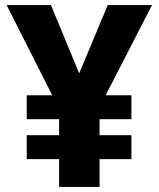

<svg xmlns="http://www.w3.org/2000/svg" viewBox="-20 -734 623 754"><path d="M291 -446 180 -714H6L185 -360H85V-266H212V-203H85V-109H212V0H371V-109H496V-203H371V-266H496V-360H395L577 -714H403Z"/></svg>

Font: Noto Sans Lao UI ExtBd
Style: Regular
Weight: 800
Designer: Monotype Design Team
Foundry: Monotype Imaging Inc.
Version: Version 2.000